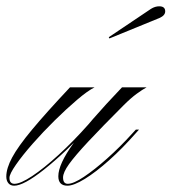

<svg xmlns="http://www.w3.org/2000/svg" viewBox="-102 -580 544 609"><path d="M120 -303H198Q176 -292 142 -263Q108 -234 71 -197.5Q34 -161 1.5 -124Q-31 -87 -51.5 -57.5Q-72 -28 -72 -16Q-72 3 -56 3Q-37 3 0 -21.5Q37 -46 84 -89Q131 -132 178 -185H189Q102 -93 37.5 -42Q-27 9 -57 9Q-69 9 -75.5 1Q-82 -7 -82 -20Q-82 -46 -63.5 -80.5Q-45 -115 -1 -168Q43 -221 120 -303ZM112 9Q83 9 83 -21Q83 -59 131 -125.5Q179 -192 285 -303H363Q350 -296 331.5 -282.5Q313 -269 290 -246Q220 -176 178 -131Q136 -86 117 -59.5Q98 -33 98 -17Q98 3 113 3Q131 3 164 -19Q197 -41 237.5 -77Q278 -113 317 -156L329 -169H339L330 -159Q287 -110 244.5 -72Q202 -34 167 -12.5Q132 9 112 9ZM245 -458 243 -462 377 -552Q390 -560 403 -560Q422 -560 422 -544Q422 -531 404 -523Z"/></svg>

Font: Ballet
Style: Regular
Weight: 400
Designer: Maximiliano R. Sproviero
Foundry: Omnibus-Type
Version: Version 1.100